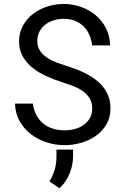

<svg xmlns="http://www.w3.org/2000/svg" viewBox="-20 -741 640 993"><path d="M457 -179.7Q457 -212.4 442.1 -234.9Q427.2 -257.3 403.8 -272.7Q380.4 -288.1 352.3 -298.3Q324.2 -308.6 298.3 -316.9Q260.7 -329.1 221.9 -346.2Q183.1 -363.3 151.1 -388.2Q119.1 -413.1 98.9 -447Q78.6 -481 78.6 -526.9Q78.6 -572.8 98.9 -608.9Q119.1 -645 151.9 -669.9Q184.6 -694.8 226.1 -707.8Q267.6 -720.7 309.6 -720.7Q356 -720.7 398.9 -705.3Q441.9 -689.9 475.1 -662.1Q508.3 -634.3 528.3 -594.7Q548.3 -555.2 549.3 -506.3H456.5Q452.6 -537.1 441.4 -562.3Q430.2 -587.4 411.6 -605.5Q393.1 -623.5 367.4 -633.5Q341.8 -643.6 309.6 -643.6Q283.7 -643.6 259 -636.2Q234.4 -628.9 215.1 -614.3Q195.8 -599.6 184.3 -578.1Q172.9 -556.6 172.9 -528.3Q173.3 -497.6 188.5 -476.3Q203.6 -455.1 226.8 -440.4Q250 -425.8 277.1 -416Q304.2 -406.2 328.1 -398.9Q354.5 -390.6 381.3 -380.1Q408.2 -369.6 433.1 -356Q458 -342.3 479.5 -325.2Q501 -308.1 517.1 -286.4Q533.2 -264.6 542.2 -238.5Q551.3 -212.4 551.3 -180.7Q551.3 -132.8 530 -97.2Q508.8 -61.5 475.1 -37.8Q441.4 -14.2 398.9 -2.2Q356.4 9.8 314 9.8Q266.6 9.8 221.2 -4.9Q175.8 -19.5 139.9 -47.1Q104 -74.7 81.5 -114.5Q59.1 -154.3 57.6 -205.1H149.9Q154.3 -171.9 168 -146.2Q181.6 -120.6 203.1 -102.8Q224.6 -85 252.7 -75.9Q280.8 -66.9 314 -66.9Q340.3 -66.9 366 -73.5Q391.6 -80.1 411.6 -94Q431.6 -107.9 444.3 -129.2Q457 -150.4 457 -179.7ZM357.9 66.9Q357.9 87.4 353.8 109.9Q349.6 132.3 340.8 154.3Q332 176.3 318.6 196.5Q305.2 216.8 287.1 232.4L235.8 197.3Q253.9 167 262.9 136Q272 105 272 68.4V32.7H357.9Z"/></svg>

Font: Roboto Mono
Style: Regular
Weight: 400
Designer: Google
Version: Version 2.000985; 2015; ttfautohint (v1.3)